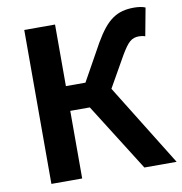

<svg xmlns="http://www.w3.org/2000/svg" viewBox="-83 -832 860 909"><g transform="rotate(-10 346.5 -377.0)"><path d="M693 0H538L333 -325H239V0H91V-740H239V-444H333L431 -620Q453 -658 474 -684Q495 -710 517.5 -725.5Q540 -741 565 -747.5Q590 -754 620 -754Q634 -754 649 -752Q664 -750 675 -745L650 -611Q642 -614 633.5 -615Q625 -616 620 -616Q607 -616 596.5 -612.5Q586 -609 576.5 -601Q567 -593 556.5 -578.5Q546 -564 533 -542L449 -394Z"/></g></svg>

Font: SpoqaHanSans-Bold
Style: Regular
Weight: 700
Designer: [Spoqa Han Sans] Dong-huui Kim \uAE40 \uB3D9 \uD718   [Noto Sans] Ryoko NISHIZUKA \u897F \u585A \u6DBC \u5B50  (kana & i
Foundry: Spoqa (http://www.spoqa-han-sans.com)
Version: Version 2.000